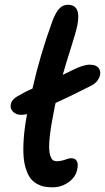

<svg xmlns="http://www.w3.org/2000/svg" viewBox="-20 -780 444 811"><path d="M202.1 11.2Q183.6 11.2 168.7 8.5Q153.8 5.9 137.9 -2.4Q122.1 -10.7 110.8 -24.4Q99.6 -38.1 91.1 -61.8Q82.5 -85.4 79.8 -117.2Q77.1 -148.9 80.3 -194.8Q83.5 -240.7 94.2 -297.9Q81.1 -294.9 69.8 -294.9Q47.4 -294.9 34.4 -308.6Q21.5 -322.3 25.9 -341.1Q30.3 -359.9 53.2 -373Q85.9 -392.6 117.2 -405.8Q149.4 -548.8 202.1 -692.9Q216.3 -729.5 231.2 -744.6Q246.1 -759.8 267.1 -759.8Q324.7 -759.8 306.2 -670.9Q300.3 -642.6 278.8 -575.2Q257.3 -507.8 245.1 -463.9Q251 -466.3 263.7 -472.9Q276.4 -479.5 284.2 -482.9Q330.6 -506.8 359.9 -506.8Q387.7 -506.8 398.2 -490Q408.7 -473.1 398.9 -451.7Q389.2 -430.2 365.2 -418Q263.7 -366.7 214.8 -345.2Q213.9 -340.3 210.2 -323.5Q206.5 -306.6 205.1 -296.9Q195.8 -249.5 191.4 -214.1Q187 -178.7 187.5 -157Q188 -135.3 192.4 -122.1Q196.8 -108.9 203.1 -104Q209.5 -99.1 219.2 -99.1Q237.3 -99.1 254.9 -105.5Q272.5 -111.8 279.8 -111.8Q298.8 -111.8 304.9 -98.9Q311 -85.9 306.2 -64.9Q299.8 -31.7 269.5 -10.3Q239.3 11.2 202.1 11.2Z"/></svg>

Font: Shantell Sans Normal
Style: Italic
Weight: 500
Italic angle: -11.31°
Designer: Stephen Nixon, Anya Danilova, Shantell Martin
Foundry: Arrow Type
Version: Version 1.006;[559af2be0]